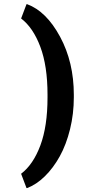

<svg xmlns="http://www.w3.org/2000/svg" viewBox="-20 -723 486 937"><path d="M340.3 -260.3V-248Q340.3 -167.5 321.8 -92.3Q303.2 -17.1 271.7 39.8Q240.2 96.7 199 137.2Q157.7 177.7 112.3 194.8H109.4L83 125Q142.1 80.1 177 -13.4Q211.9 -106.9 211.9 -247.1V-261.2Q211.9 -400.9 176.8 -494.6Q141.6 -588.4 83 -632.8L109.4 -702.6H112.3Q206.1 -668 273.2 -543.7Q340.3 -419.4 340.3 -260.3Z"/></svg>

Font: Yantramanav Black
Style: Regular
Weight: 900
Version: Version 1.001;PS 1.0;hotconv 1.0.72;makeotf.lib2.5.5900; ttf